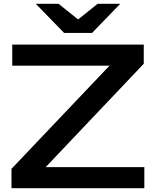

<svg xmlns="http://www.w3.org/2000/svg" viewBox="-20 -983 815 1003"><path d="M40 0V-101L594 -684L679 -640H44V-750H731V-650L176 -65L103 -110H734V0ZM461 -811H315L167 -963H286L416 -859H360L490 -963H608Z"/></svg>

Font: Bounded
Style: Regular
Weight: 400
Designer: Vlad Churkin
Version: Version 1.0